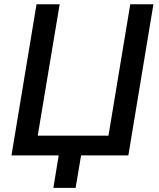

<svg xmlns="http://www.w3.org/2000/svg" viewBox="-20 -748 764 924"><path d="M597.7 0H35.2L155.8 -727.5H267.1L161.6 -95.2H502L606.9 -727.5H718.3ZM236.8 156.2 267.6 -31.2H375.5L343.8 156.2Z"/></svg>

Font: Inter Medium
Style: Italic
Weight: 500
Italic angle: -9.3988°
Designer: Rasmus Andersson
Foundry: rsms
Version: Version 4.001;git-66647c0bb